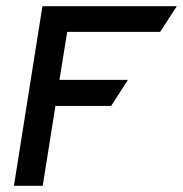

<svg xmlns="http://www.w3.org/2000/svg" viewBox="-20 -600 591 620"><path d="M25 0H118L159 -258H339L393 -342H172L197 -497H497L551 -580H117Z"/></svg>

Font: Charger Pro
Style: ExBdObl
Weight: 400
Designer: Jasper
Foundry: Cannot Into Space Fonts
Version: Version 1.09